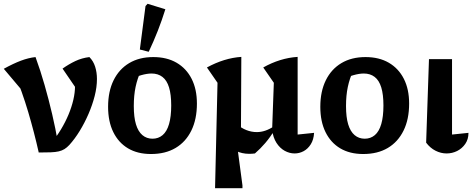

<svg xmlns="http://www.w3.org/2000/svg" viewBox="-40 -804 2506 1016"><path d="M165 3Q141 -104 109.5 -210.5Q78 -317 33 -426L77 -325L-20 -440Q31 -468 71 -483Q111 -498 148 -502Q174 -431 196 -354Q218 -277 236 -200Q254 -123 266 -52L229 -44Q259 -80 282.5 -119Q306 -158 322.5 -197.5Q339 -237 348 -275.5Q357 -314 357 -349Q357 -360 356 -371.5Q355 -383 353 -394L371 -324L291 -441Q325 -465 359 -481Q393 -497 433 -502Q454 -481 463.5 -451Q473 -421 473 -386Q473 -343 461 -296Q449 -249 428.5 -201.5Q408 -154 382 -111.5Q356 -69 327 -37Q314 -23 301 -15Q288 -7 271 -3Q254 1 228.5 2Q203 3 165 3Z M759 11Q688 11 637.5 -19Q587 -49 559.5 -105Q532 -161 532 -239Q532 -320 561 -379Q590 -438 643.5 -470Q697 -502 771 -502Q843 -502 894.5 -472Q946 -442 974 -387Q1002 -332 1002 -256Q1002 -173 972.5 -113Q943 -53 889 -21Q835 11 759 11ZM767 -70Q798 -70 820.5 -89Q843 -108 854.5 -147.5Q866 -187 866 -246Q866 -304 854.5 -341.5Q843 -379 819.5 -397Q796 -415 762 -415Q738 -415 706.5 -406Q675 -397 628 -379L707 -432Q687 -389 677.5 -344Q668 -299 668 -243Q668 -184 679.5 -146Q691 -108 713.5 -89Q736 -70 767 -70ZM747 -530 700 -542 730 -772 741 -784 835 -755Q817 -697 795 -641Q773 -585 747 -530Z M1535 -92 1622 -101Q1620 -65 1604.5 -40.5Q1589 -16 1566.5 -4Q1544 8 1519 8Q1492 8 1466.5 -6Q1441 -20 1423 -48Q1405 -76 1400 -117L1409 -366L1353 -447Q1442 -497 1535 -503ZM1098 192 1111 -366 1055 -447Q1147 -497 1237 -503L1235 -98L1212 -56L1243 177V192ZM1309 8Q1301 9 1294 9.5Q1287 10 1279 10Q1202 10 1149 -53L1211 -148Q1262 -105 1319 -105Q1364 -105 1410 -136L1413 -116Q1390 -78 1364 -47.5Q1338 -17 1309 8Z M1882 11Q1811 11 1760.5 -19Q1710 -49 1682.5 -105Q1655 -161 1655 -239Q1655 -320 1684 -379Q1713 -438 1766.5 -470Q1820 -502 1894 -502Q1966 -502 2017.5 -472Q2069 -442 2097 -387Q2125 -332 2125 -256Q2125 -173 2095.5 -113Q2066 -53 2012 -21Q1958 11 1882 11ZM1890 -70Q1921 -70 1943.5 -89Q1966 -108 1977.5 -147.5Q1989 -187 1989 -246Q1989 -304 1977.5 -341.5Q1966 -379 1942.5 -397Q1919 -415 1885 -415Q1861 -415 1829.5 -406Q1798 -397 1751 -379L1830 -432Q1810 -389 1800.5 -344Q1791 -299 1791 -243Q1791 -184 1802.5 -146Q1814 -108 1836.5 -89Q1859 -70 1890 -70Z M2215 -49 2230 -491H2352V-92L2439 -101Q2439 -67 2422 -42.5Q2405 -18 2379 -5Q2353 8 2323 8Q2293 8 2264.5 -6.5Q2236 -21 2215 -49Z"/></svg>

Font: Piazzolla 24pt
Style: Bold
Weight: 700
Designer: Juan Pablo del Peral
Foundry: Huerta Tipografica
Version: Version 2.005